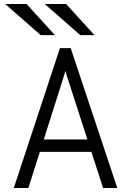

<svg xmlns="http://www.w3.org/2000/svg" viewBox="-20 -941 656 961"><path d="M49 0 280 -700H334L567 0H496L327 -523Q325.5 -528 321.2 -540.8Q317 -553.5 312.8 -566.5Q308.5 -579.5 307 -586Q305.5 -579.5 301.5 -566.5Q297.5 -553.5 293.8 -541Q290 -528.5 288 -523L122 0ZM155 -181 176 -243H439L460 -181ZM382 -765 204 -921H311L453 -765ZM184 -765 6 -921H113L255 -765Z"/></svg>

Font: Overpass Mono Light Light
Style: Regular
Weight: 300
Monospace: yes
Version: Version 4.000